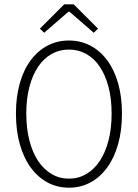

<svg xmlns="http://www.w3.org/2000/svg" viewBox="-20 -859 640 891"><path d="M300 12Q246 12 201 -12Q156 -36 123 -81Q90 -126 72 -189.5Q54 -253 54 -332Q54 -410 72 -473Q90 -536 123 -580Q156 -624 201 -647.5Q246 -671 300 -671Q354 -671 399 -647.5Q444 -624 477 -580Q510 -536 528 -473Q546 -410 546 -332Q546 -253 528 -189.5Q510 -126 477 -81Q444 -36 399 -12Q354 12 300 12ZM300 -30Q344 -30 380.5 -51.5Q417 -73 443 -112Q469 -151 483.5 -207Q498 -263 498 -332Q498 -401 483.5 -456Q469 -511 443 -549.5Q417 -588 380.5 -608.5Q344 -629 300 -629Q256 -629 219.5 -608.5Q183 -588 157 -549.5Q131 -511 116.5 -456Q102 -401 102 -332Q102 -263 116.5 -207Q131 -151 157 -112Q183 -73 219.5 -51.5Q256 -30 300 -30ZM185 -707 165 -726 278 -839H322L435 -726L415 -707L302 -805H298Z"/></svg>

Font: Source Code Pro Light
Style: Regular
Weight: 300
Monospace: yes
Designer: Paul D. Hunt, Teo Tuominen
Foundry: Adobe Systems Incorporated
Version: Version 2.030;PS 1.000;hotconv 16.6.51;makeotf.lib2.5.65220